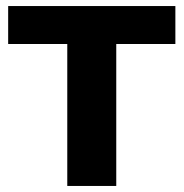

<svg xmlns="http://www.w3.org/2000/svg" viewBox="-20 -615 607 635"><path d="M202.5 0V-469.5H7V-595H560V-469.5H364.5V0Z"/></svg>

Font: Encode Sans SC
Style: Bold
Weight: 700
Version: Version 3.002